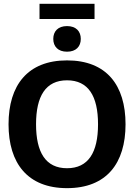

<svg xmlns="http://www.w3.org/2000/svg" viewBox="-20 -980 707 1012"><path d="M188.3 -880H478.3V-960H188.3ZM333.3 -707.5C380.8 -707.5 405.8 -735 405.8 -775C405.8 -815 380.8 -842.5 333.3 -842.5C285.8 -842.5 260.8 -815 260.8 -775C260.8 -735 285.8 -707.5 333.3 -707.5ZM333.3 11.7C541.7 11.7 641.7 -119.2 641.7 -325C641.7 -530.8 541.7 -661.7 333.3 -661.7C125.8 -661.7 25 -530.8 25 -325C25 -119.2 125.8 11.7 333.3 11.7ZM333.3 -93.3C220.8 -93.3 170 -176.7 170 -325C170 -473.3 220.8 -556.7 333.3 -556.7C445.8 -556.7 496.7 -473.3 496.7 -325C496.7 -176.7 445.8 -93.3 333.3 -93.3Z"/></svg>

Font: Familjen Grotesk GF
Style: Bold
Weight: 700
Designer: Anders Wikstroem, Jonas Baeckman, Matilda Gysing, Kristian Moeller
Foundry: Familjen STHLM AB
Version: Version 2.000; Beta; Release 4; Build 6